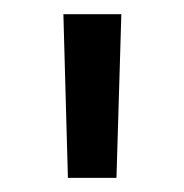

<svg xmlns="http://www.w3.org/2000/svg" viewBox="-20 -690 261 272"><path d="M69.8 -669.9H151.9L145 -438H76.2Z"/></svg>

Font: LT Wave Text
Style: Regular
Weight: 400
Designer: Daniel Lyons
Version: Version 2.5 (Glyphs App)